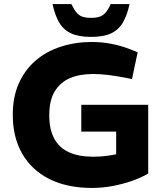

<svg xmlns="http://www.w3.org/2000/svg" viewBox="-20 -917 795 947"><path d="M434 10Q311 10 223.5 -34Q136 -78 89.5 -159Q43 -240 43 -351Q43 -439 73 -506Q103 -573 156 -618.5Q209 -664 280.5 -687Q352 -710 433 -710Q482 -710 531 -700.5Q580 -691 627 -672L659 -659L631 -527L591 -535Q549 -543 511 -547.5Q473 -552 439 -552Q373 -552 325 -531.5Q277 -511 250 -466.5Q223 -422 223 -349Q223 -278 248 -232.5Q273 -187 321.5 -165.5Q370 -144 440 -144Q467 -144 495.5 -147Q524 -150 553 -156V-268H381V-400H711V-61Q677 -41 631.5 -25Q586 -9 535.5 0.5Q485 10 434 10ZM429 -735Q369 -735 331.5 -752Q294 -769 272.5 -805Q251 -841 239 -897H332Q345 -870 357.5 -855Q370 -840 387 -834.5Q404 -829 429 -829Q454 -829 471 -834.5Q488 -840 501 -855Q514 -870 526 -897H619Q607 -841 585.5 -805Q564 -769 527 -752Q490 -735 429 -735Z"/></svg>

Font: REM
Style: Bold
Weight: 700
Designer: Octavio Pardo
Foundry: Ashler Design
Version: Version 1.005;gftools[0.9.28]